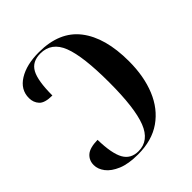

<svg xmlns="http://www.w3.org/2000/svg" viewBox="-202 -851 989 989"><g transform="rotate(-45 292.0 -357.0)"><path d="M232 10Q163 10 119 -8.5Q75 -27 53.5 -55Q32 -83 32 -113Q32 -147 56 -168.5Q80 -190 138 -191Q140 -90 165 -45Q190 0 246 0Q323 0 356.5 -85.5Q390 -171 390 -358Q390 -547 357.5 -630.5Q325 -714 244 -714Q184 -714 159.5 -669Q135 -624 135 -517Q80 -517 60 -539Q40 -561 40 -593Q40 -654 96.5 -689Q153 -724 243 -724Q393 -724 466 -629.5Q539 -535 539 -363Q539 -253 504.5 -169Q470 -85 402 -37.5Q334 10 232 10Z"/></g></svg>

Font: Noto Serif Display Condensed
Style: Bold
Weight: 700
Width: 3
Designer: Monotype Design Team
Foundry: Monotype Imaging Inc.
Version: Version 2.009